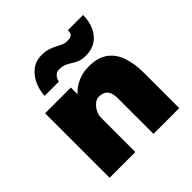

<svg xmlns="http://www.w3.org/2000/svg" viewBox="-174 -790 928 928"><g transform="rotate(-45 290.0 -326.0)"><path d="M57 0V-441H233V-395Q256 -421 290 -436.5Q324 -452 366 -452Q428 -452 464.5 -425Q501 -398 517 -351Q533 -304 533 -242V0H357V-242Q357 -268 350 -284Q343 -300 329.5 -307Q316 -314 295 -314Q282 -314 267.5 -302.5Q253 -291 243 -272.5Q233 -254 233 -232V0ZM394 -498Q367 -498 350.5 -505Q334 -512 321 -520.5Q308 -529 293 -536Q278 -543 255 -543Q240 -543 230.5 -535Q221 -527 217 -517.5Q213 -508 212 -502H115Q116 -536 130.5 -570.5Q145 -605 173.5 -628.5Q202 -652 245 -652Q270 -652 288.5 -646Q307 -640 322 -632Q337 -624 350.5 -618Q364 -612 378 -612Q383 -612 393 -612.5Q403 -613 411 -620Q419 -627 419 -647H523Q522 -601 506 -567.5Q490 -534 461.5 -516Q433 -498 394 -498Z"/></g></svg>

Font: Teachers ExtraBold
Style: Regular
Weight: 800
Designer: Alfredo Marco Pradil, Chank Diesel
Version: Version 1.001